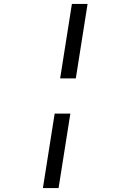

<svg xmlns="http://www.w3.org/2000/svg" viewBox="-20 -850 640 980"><path d="M367 -450H287L347 -830H427ZM279 110H199L259 -270H339Z"/></svg>

Font: JetBrains Mono Semi Light
Style: Italic
Weight: 350
Italic angle: -9°
Monospace: yes
Designer: Philipp Nurullin, Konstantin Bulenkov
Foundry: JetBrains
Version: 2.002